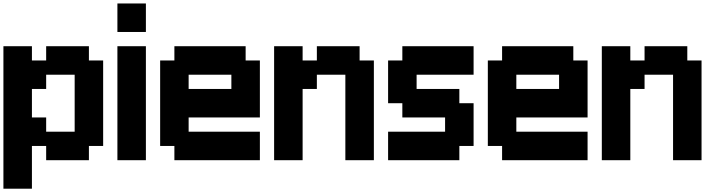

<svg xmlns="http://www.w3.org/2000/svg" viewBox="-20 -937 4207 1123"><path d="M0 166.7V-666.7H166.7V-583.3H250V-666.7H500V-583.3H583.3V-83.3H500V0H250V-83.3H166.7V166.7ZM166.7 -250H250V-166.7H416.7V-500H250V-416.7H166.7Z M666.7 0V-666.7H833.3V0ZM666.7 -750V-916.7H833.3V-750Z M916.7 -83.3V-583.3H1000V-666.7H1416.7V-583.3H1500V-250H1083.3V-166.7H1500V0H1000V-83.3ZM1083.3 -416.7H1333.3V-500H1083.3Z M1583.3 0V-666.7H1750V-583.3H1833.3V-666.7H2083.3V-583.3H2166.7V0H2000V-500H1833.3V-416.7H1750V0Z M2250 -166.7H2583.3V-250H2333.3V-333.3H2250V-583.3H2333.3V-666.7H2750V-500H2416.7V-416.7H2666.7V-333.3H2750V-83.3H2666.7V0H2250Z M2833.3 -83.3V-583.3H2916.7V-666.7H3333.3V-583.3H3416.7V-250H3000V-166.7H3416.7V0H2916.7V-83.3ZM3000 -416.7H3250V-500H3000Z M3500 0V-666.7H3666.7V-583.3H3750V-666.7H4000V-583.3H4083.3V0H3916.7V-500H3750V-416.7H3666.7V0Z"/></svg>

Font: Galmuri11 Bold
Style: Regular
Weight: 700
Designer: Lee Minseo (quiple)
Version: Version 2.397;hotconv 1.1.1;makeotfexe 2.6.0 DEVELOPMENT